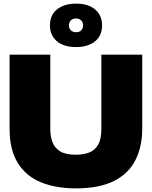

<svg xmlns="http://www.w3.org/2000/svg" viewBox="-20 -1031 839 1061"><path d="M399 10Q288 10 205.5 -24Q123 -58 78 -131Q33 -204 33 -319V-729H258V-318Q258 -276 270.5 -244Q283 -212 313.5 -194Q344 -176 399 -176Q441 -176 472.5 -188Q504 -200 522 -231Q540 -262 540 -318V-729H766V-319Q766 -221 728.5 -146.5Q691 -72 610 -31Q529 10 399 10ZM401 -771Q331 -771 293.5 -804Q256 -837 256 -890Q256 -949 296 -980Q336 -1011 401 -1011Q469 -1011 506.5 -978Q544 -945 544 -891Q544 -833 504.5 -802Q465 -771 401 -771ZM401 -853Q419 -853 429 -863.5Q439 -874 439 -891Q439 -909 428 -919Q417 -929 400 -929Q381 -929 371 -918Q361 -907 361 -891Q361 -873 372 -863Q383 -853 401 -853Z"/></svg>

Font: Mona Sans Expanded Black
Style: Regular
Weight: 900
Width: 7
Designer: Deni Anggara
Foundry: GitHub
Version: Version 2.000